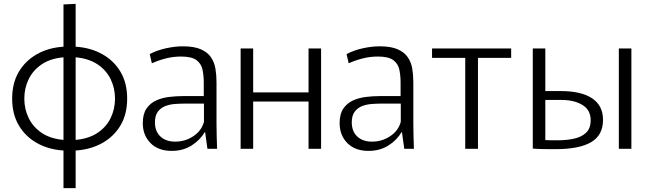

<svg xmlns="http://www.w3.org/2000/svg" viewBox="-20 -771 3366 995"><path d="M309 204V9Q231 4 171 -30Q111 -64 77 -122Q43 -180 43 -260Q43 -340 77 -398Q111 -456 171 -490Q231 -524 309 -529V-748L372 -751V-529Q450 -524 510.5 -490Q571 -456 605 -398Q639 -340 639 -260Q639 -180 605 -122Q571 -64 510.5 -30Q450 4 372 9V204ZM106 -260Q106 -206 128.5 -159.5Q151 -113 196 -82.5Q241 -52 309 -46V-474Q241 -468 196 -437.5Q151 -407 128.5 -360.5Q106 -314 106 -260ZM576 -260Q576 -314 553.5 -360.5Q531 -407 485.5 -437.5Q440 -468 372 -474V-46Q440 -52 485.5 -82.5Q531 -113 553.5 -159.5Q576 -206 576 -260Z M870 11Q800 11 760 -29.5Q720 -70 720 -133Q720 -180 739 -208Q758 -236 788.5 -250Q819 -264 855.5 -268.5Q892 -273 926 -273H1036V-343Q1036 -379 1029.5 -410Q1023 -441 998 -459.5Q973 -478 918 -478Q877 -478 838.5 -468Q800 -458 767 -443L756 -491Q795 -511 841 -521Q887 -531 927 -531Q986 -531 1021 -515.5Q1056 -500 1073.5 -474Q1091 -448 1096.5 -415Q1102 -382 1102 -345V-130Q1102 -101 1103 -65Q1104 -29 1105 0H1055L1043 -86H1041Q1016 -44 972 -16.5Q928 11 870 11ZM888 -37Q940 -37 982.5 -65.5Q1025 -94 1037 -140V-234H933Q911 -234 885 -232Q859 -230 836 -221Q813 -212 798 -192Q783 -172 783 -137Q783 -90 811.5 -63.5Q840 -37 888 -37Z M1227 -520H1292V-292H1579V-520H1644V0H1579V-245H1292V0H1227Z M1890 11Q1820 11 1780 -29.5Q1740 -70 1740 -133Q1740 -180 1759 -208Q1778 -236 1808.5 -250Q1839 -264 1875.5 -268.5Q1912 -273 1946 -273H2056V-343Q2056 -379 2049.5 -410Q2043 -441 2018 -459.5Q1993 -478 1938 -478Q1897 -478 1858.5 -468Q1820 -458 1787 -443L1776 -491Q1815 -511 1861 -521Q1907 -531 1947 -531Q2006 -531 2041 -515.5Q2076 -500 2093.5 -474Q2111 -448 2116.5 -415Q2122 -382 2122 -345V-130Q2122 -101 2123 -65Q2124 -29 2125 0H2075L2063 -86H2061Q2036 -44 1992 -16.5Q1948 11 1890 11ZM1908 -37Q1960 -37 2002.5 -65.5Q2045 -94 2057 -140V-234H1953Q1931 -234 1905 -232Q1879 -230 1856 -221Q1833 -212 1818 -192Q1803 -172 1803 -137Q1803 -90 1831.5 -63.5Q1860 -37 1908 -37Z M2391 0V-471H2219V-520H2629V-471H2457V0Z M2859 2Q2820 2 2792 1.5Q2764 1 2741 -1V-520H2806V-299H2888Q2992 -299 3048.5 -261.5Q3105 -224 3105 -150Q3105 -70 3043 -34Q2981 2 2859 2ZM3187 0V-520H3252V0ZM2870 -44Q2917 -44 2955.5 -52.5Q2994 -61 3017.5 -83.5Q3041 -106 3041 -148Q3041 -201 2998.5 -227Q2956 -253 2890 -253H2806V-45Q2821 -44 2837 -44Q2853 -44 2870 -44Z"/></svg>

Font: Murecho Light
Style: Regular
Weight: 300
Designer: Neil Summerour
Foundry: Positype
Version: Version 1.010; ttfautohint (v1.8.3)